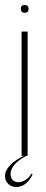

<svg xmlns="http://www.w3.org/2000/svg" viewBox="-30 -621 184 765"><path d="M53 -586Q53 -601 68 -601Q84 -601 84 -586Q84 -570 68 -570Q53 -570 53 -586ZM80 -495V0H56V-495ZM100 74Q75 124 35 124Q15 124 2.5 111.5Q-10 99 -10 80Q-10 58 11 36.5Q32 15 69 -2H78Q12 33 12 73Q12 87 20.5 96Q29 105 43 105Q57 105 71.5 96Q86 87 95 71Z"/></svg>

Font: Moniqa Thin Display
Style: Regular
Weight: 100
Designer: Rajesh Rajput
Foundry: Rajesh Rajput
Version: Version 1.000